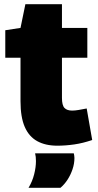

<svg xmlns="http://www.w3.org/2000/svg" viewBox="-20 -679 463 908"><path d="M251 10Q195 10 156 -11.5Q117 -33 97 -79Q77 -125 77 -200V-406H5V-536L77 -547L100 -659H273V-547H393V-406H273V-216Q273 -181 285 -168.5Q297 -156 321 -156Q335 -156 352 -159Q369 -162 390 -166L416 -17Q373 -2 331.5 4Q290 10 251 10ZM115 209Q133 179 141.5 145.5Q150 112 150 83Q150 72 149 63Q148 54 146 46H329Q330 51 331 56.5Q332 62 332 68Q332 95 323 121.5Q314 148 299.5 170.5Q285 193 266 209Z"/></svg>

Font: Georama ExtraCondensed Thin ExtraBold
Style: Regular
Weight: 800
Version: Version 1.001